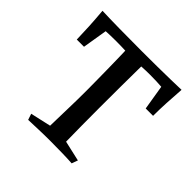

<svg xmlns="http://www.w3.org/2000/svg" viewBox="-168 -819 977 977"><g transform="rotate(45 321.0 -330.0)"><path d="M377 -617Q376 -542 375.5 -458.5Q375 -375 375 -299Q375 -230 375.5 -173Q376 -116 377 -58L487 -33L475 0Q449 -2 405 -3Q361 -4 317 -4Q273 -4 233 -2.5Q193 -1 162 0L151 -33L262 -58Q263 -120 265 -181Q267 -242 267 -315Q267 -344 266.5 -383Q266 -422 265.5 -464.5Q265 -507 264 -546.5Q263 -586 262 -617ZM606 -660Q602 -605 599.5 -557.5Q597 -510 597 -464H544L522 -598Q486 -601 439 -601Q407 -601 376.5 -599Q346 -597 322 -593Q296 -597 263 -598.5Q230 -600 196 -600Q176 -600 157.5 -599.5Q139 -599 122 -598L100 -464H48Q47 -510 44.5 -556Q42 -602 37 -660Q88 -658 164.5 -657Q241 -656 323 -656Q378 -656 432 -656.5Q486 -657 531.5 -658Q577 -659 606 -660Z"/></g></svg>

Font: Ruwudu Medium
Style: Regular
Weight: 500
Designer: Becca Hirsbrunner Spalinger
Foundry: SIL International
Version: Version 3.000